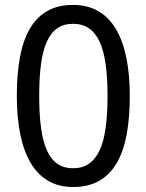

<svg xmlns="http://www.w3.org/2000/svg" viewBox="-20 -745 591 775"><path d="M503.9 -357.9Q503.9 -271.5 491.5 -203.1Q479 -134.8 451.4 -87.4Q423.8 -40 380.4 -15.1Q336.9 9.8 274.9 9.8Q217.3 9.8 174.6 -15.1Q131.8 -40 103.8 -87.4Q75.7 -134.8 61.8 -203.1Q47.9 -271.5 47.9 -357.9Q47.9 -444.3 60.3 -512.7Q72.8 -581.1 99.9 -628.2Q127 -675.3 170.2 -700.2Q213.4 -725.1 274.9 -725.1Q333 -725.1 376 -700.4Q418.9 -675.8 447.3 -628.7Q475.6 -581.5 489.7 -513.2Q503.9 -444.8 503.9 -357.9ZM138.2 -357.9Q138.2 -284.7 145.5 -230Q152.8 -175.3 168.9 -138.9Q185.1 -102.5 211.2 -84.2Q237.3 -65.9 274.9 -65.9Q312.5 -65.9 338.9 -84Q365.2 -102.1 382.1 -138.2Q398.9 -174.3 406.5 -229.2Q414.1 -284.2 414.1 -357.9Q414.1 -431.2 406.5 -485.8Q398.9 -540.5 382.1 -576.7Q365.2 -612.8 338.9 -630.9Q312.5 -648.9 274.9 -648.9Q237.3 -648.9 211.2 -630.9Q185.1 -612.8 168.9 -576.7Q152.8 -540.5 145.5 -485.8Q138.2 -431.2 138.2 -357.9Z"/></svg>

Font: Khmer
Style: Regular
Weight: 400
Foundry: Danh Hong
Version: Version 2.00 February 8, 2013